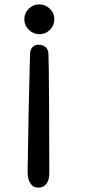

<svg xmlns="http://www.w3.org/2000/svg" viewBox="-20 -568 418 876"><path d="M228 -480Q228 -452 208 -432Q188 -412 159 -412Q132 -412 111.5 -432Q91 -452 91 -480Q91 -508 111 -528Q131 -548 159 -548Q187 -548 207.5 -528Q228 -508 228 -480ZM201 -323Q203 -281 204 -81.5Q205 118 205 222Q205 253 192 270.5Q179 288 155 288Q131 288 118.5 268.5Q106 249 106 217Q107 120 110.5 -52.5Q114 -225 117 -323Q118 -342 128.5 -353Q139 -364 155 -364Q175 -364 187.5 -353.5Q200 -343 201 -323Z"/></svg>

Font: Tsukimi Rounded SemiBold
Style: Regular
Weight: 600
Designer: Takashi Funayama
Foundry: Takashi Funayama
Version: Version 1.032; ttfautohint (v1.8.3)